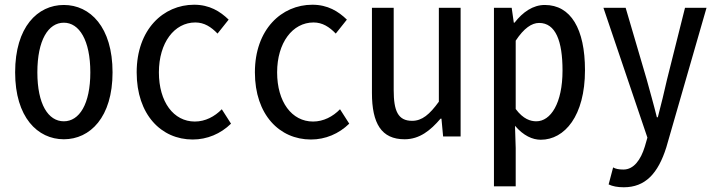

<svg xmlns="http://www.w3.org/2000/svg" viewBox="-20 -577 3040 812"><path d="M250 12C361 12 456 -81 456 -271C456 -463 361 -556 250 -556C139 -556 44 -463 44 -271C44 -81 139 12 250 12ZM250 -64C184 -64 138 -136 138 -271C138 -407 184 -481 250 -481C315 -481 362 -407 362 -271C362 -136 315 -64 250 -64Z M795 13C856 13 913 -11 957 -54L918 -115C888 -84 848 -63 804 -63C714 -63 652 -146 652 -271C652 -396 717 -482 806 -482C844 -482 873 -463 900 -435L947 -494C911 -529 866 -557 801 -557C671 -557 558 -453 558 -271C558 -92 662 13 795 13Z M1295 13C1356 13 1413 -11 1457 -54L1418 -115C1388 -84 1348 -63 1304 -63C1214 -63 1152 -146 1152 -271C1152 -396 1217 -482 1306 -482C1344 -482 1373 -463 1400 -435L1447 -494C1411 -529 1366 -557 1301 -557C1171 -557 1058 -453 1058 -271C1058 -92 1162 13 1295 13Z M1691 12C1755 12 1801 -26 1843 -75H1847L1854 0H1928V-544H1836V-147C1797 -93 1765 -66 1723 -66C1663 -66 1645 -108 1645 -196V-544H1553V-184C1553 -55 1593 12 1691 12Z M2069 211H2161V49L2158 -45C2194 -3 2232 14 2267 14C2368 14 2454 -87 2454 -280C2454 -455 2394 -556 2284 -556C2234 -556 2191 -526 2156 -481H2153L2144 -544H2069ZM2248 -64C2224 -64 2193 -73 2161 -116V-405C2196 -458 2229 -480 2260 -480C2330 -480 2359 -403 2359 -279C2359 -140 2309 -64 2248 -64Z M2618 215C2709 215 2763 157 2798 46L2968 -544H2877L2801 -241C2790 -192 2776 -134 2762 -81H2758C2745 -134 2728 -193 2715 -241L2626 -544H2532L2718 5L2707 43C2690 99 2660 140 2617 140C2596 140 2583 137 2573 131L2554 203C2571 211 2592 215 2618 215Z"/></svg>

Font: Noto Sans Mono CJK JP Regular
Style: Regular
Weight: 400
Designer: Ryoko NISHIZUKA (kana & ideographs); Paul D. Hunt (Latin, Greek & Cyrillic); Wenlong ZHANG (bopomofo); Sandoll Communica
Foundry: Adobe Systems Incorporated
Version: Version 1.004;PS 1.004;hotconv 1.0.82;makeotf.lib2.5.63406